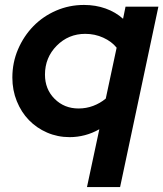

<svg xmlns="http://www.w3.org/2000/svg" viewBox="-20 -548 661 777"><path d="M262 7Q213 7 170.5 -11.5Q128 -30 97 -62Q66 -94 48 -138.5Q30 -183 30 -234Q30 -295 53 -348.5Q76 -402 115 -442Q154 -482 207 -505Q260 -528 320 -528Q367 -528 407.5 -513.5Q448 -499 478 -472L488 -521H621L466 209H332L382 -25Q354 -9 323.5 -1Q293 7 262 7ZM162 -246Q162 -187 201 -148Q240 -109 298 -109Q329 -109 357 -119.5Q385 -130 408 -149L452 -355Q432 -380 398 -395.5Q364 -411 325 -411Q257 -411 209.5 -363Q162 -315 162 -246Z"/></svg>

Font: Red Hat Display
Style: Bold Italic
Weight: 700
Italic angle: -12°
Designer: Pentagram / MCKL
Foundry: Pentagram / MCKL
Version: Version 1.003; Red Hat Display Bold Italic